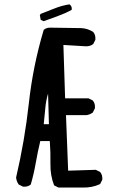

<svg xmlns="http://www.w3.org/2000/svg" viewBox="-20 -838 540 868"><path d="M244.1 9.8 224.6 0Q207 -44.9 208 -97.2Q209 -149.4 205.1 -200.2H162.1Q150.4 -151.4 141.6 -101.1Q132.8 -50.8 119.1 -3.9Q105.5 7.8 84 5.9L64.5 -3.9Q54.7 -17.6 52.7 -35.2Q91.8 -202.1 110.4 -371.1Q128.9 -540 177.7 -703.1Q191.4 -714.8 212.9 -712.9L348.6 -710.9Q377.9 -709 401.4 -693.4Q413.1 -679.7 411.1 -658.2L401.4 -638.7Q385.7 -627 364.3 -628.9L266.6 -634.8L274.4 -393.6H379.9L399.4 -383.8Q411.1 -370.1 409.2 -348.6L399.4 -329.1Q385.7 -319.3 370.1 -317.4H278.3L288.1 -66.4L413.1 -70.3L432.6 -60.5Q444.3 -46.9 442.4 -25.4L432.6 -5.9Q395.5 11.7 350.6 9.8ZM201.2 -276.4 197.3 -415Q187.5 -381.8 184.6 -346.7Q181.6 -311.5 177.7 -276.4ZM177.7 -742.2 164.1 -748 160.2 -769.5 164.1 -775.4Q195.3 -787.1 226.6 -799.8Q257.8 -812.5 293.9 -818.4Q307.6 -808.6 303.7 -793Q274.4 -777.3 241.7 -765.6Q209 -753.9 177.7 -742.2Z"/></svg>

Font: JasonHandwriting1
Style: Regular
Weight: 400
Version: Version 1.48.20